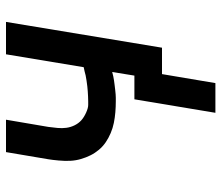

<svg xmlns="http://www.w3.org/2000/svg" viewBox="-69 -491 738 640"><g transform="rotate(-90 300.0 -171.0)"><path d="M244 178 289 -92H368L380 -166Q373 -164 366 -162.5Q359 -161 352 -160Q345 -159 337 -158Q329 -157 320.5 -156Q312 -155 305.5 -154.5Q299 -154 294 -154H282Q264 -154 246 -155.5Q228 -157 210.5 -160.5Q193 -164 176.5 -171Q160 -178 146 -187.5Q132 -197 121 -210Q110 -223 102.5 -238Q95 -253 90 -270Q85 -287 84 -305Q83 -323 85 -344.5Q87 -366 89 -378L113 -520H221L197 -379Q195 -364 193.5 -348.5Q192 -333 194 -318.5Q196 -304 202.5 -291Q209 -278 219 -269Q229 -260 244.5 -253Q260 -246 270 -246H282Q290 -246 299 -246.5Q308 -247 316 -247.5Q324 -248 332.5 -249Q341 -250 351 -251.5Q361 -253 368.5 -254.5Q376 -256 382 -258L396 -261L439 -520H547L461 0H373L343 178Z"/></g></svg>

Font: Iosevka Aile Semibold Oblique
Style: Regular
Weight: 600
Italic angle: -9°
Designer: Belleve Invis
Foundry: Belleve Invis
Version: Version 31.1.0; ttfautohint (v1.8.4)